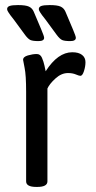

<svg xmlns="http://www.w3.org/2000/svg" viewBox="-20 -735 377 757"><path d="M83 -20V-373Q83 -439 77 -467.5Q71 -496 71 -499Q71 -511 90 -516.5Q109 -522 125 -522Q139 -522 145.5 -507Q152 -492 155.5 -475.5Q159 -459 160 -454Q208 -529 265 -529Q290 -529 303.5 -518.5Q317 -508 317 -490Q317 -473 311 -454.5Q305 -436 297 -436Q292 -436 279 -441.5Q266 -447 248 -447Q222 -447 198.5 -425.5Q175 -404 167 -386V-20Q167 2 127 2H123Q83 2 83 -20ZM79 -597 35 -657 21 -675Q19 -678 13.5 -686Q8 -694 8 -699Q8 -708 18 -711.5Q28 -715 51 -715Q81 -715 94 -709Q107 -703 113 -689L143 -618Q154 -592 154 -586Q154 -573 132 -573Q110 -573 100.5 -577Q91 -581 79 -597ZM204 -597 160 -657 146 -675Q144 -678 138.5 -686Q133 -694 133 -699Q133 -708 143 -711.5Q153 -715 176 -715Q206 -715 219 -709Q232 -703 238 -689L268 -618Q279 -592 279 -586Q279 -573 257 -573Q235 -573 225.5 -577Q216 -581 204 -597Z"/></svg>

Font: Asap Condensed
Style: Regular
Weight: 400
Designer: Pablo Cosgaya
Foundry: Omnibus-Type
Version: Version 1.010; ttfautohint (v1.8)